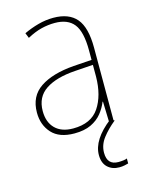

<svg xmlns="http://www.w3.org/2000/svg" viewBox="-114 -608 687 896"><g transform="rotate(-15 229.0 -160.0)"><path d="M232 -537Q307 -537 343.5 -494Q380 -451 380 -353V0H358L355 -99H353Q342 -71 322 -46Q302 -21 269.5 -5.5Q237 10 189 10Q116 10 80 -29.5Q44 -69 44 -129Q44 -208 103 -247.5Q162 -287 266 -295L354 -301V-347Q354 -437 324.5 -474.5Q295 -512 232 -512Q200 -512 167.5 -504Q135 -496 98 -476L88 -501Q122 -517 158.5 -527Q195 -537 232 -537ZM267 -271Q175 -265 123.5 -231Q72 -197 72 -129Q72 -75 102.5 -44.5Q133 -14 189 -14Q276 -14 314.5 -71.5Q353 -129 354 -220V-277ZM298 133Q298 192 352 192Q364 192 376 190.5Q388 189 394 186V210Q387 212 375.5 214.5Q364 217 350 217Q316 217 294 196.5Q272 176 272 137Q272 63 366 -10L385 0Q348 30 323 62.5Q298 95 298 133Z"/></g></svg>

Font: Noto Sans Khmer UI SemiCondensed Thin
Style: Regular
Weight: 100
Width: 4
Designer: Danh Hong and the Monotype Design Team
Foundry: Monotype Imaging Inc.
Version: Version 2.002; ttfautohint (v1.8.4.7-5d5b)